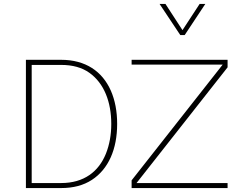

<svg xmlns="http://www.w3.org/2000/svg" viewBox="-20 -953 1224 973"><path d="M573.7 -324.7C573.7 -388.7 563 -445.3 541.5 -494.1C498 -591.8 413.1 -649.9 290 -649.9H111.3V0H290C351.6 0 403.3 -13.7 445.8 -41.5C529.8 -96.2 573.7 -197.3 573.7 -324.7ZM543.9 -324.7C543.9 -269.5 534.7 -219.2 516.6 -173.8C480 -83.5 405.8 -25.4 290 -25.4H140.6V-624H290C348.1 -624 395.5 -610.8 433.1 -584C507.8 -530.8 543.9 -436 543.9 -324.7ZM1108.4 -625.5 647 -39.1V0H1133.3V-25.4H671.9L1133.3 -611.8V-649.9H647V-625.5ZM893.6 -775.4H916L1020.5 -933.1H991.7L904.8 -800.3L818.4 -933.1H788.6Z"/></svg>

Font: Estedad Thin
Style: Regular
Weight: 100
Designer: Amin Abedi
Version: Version 7.3